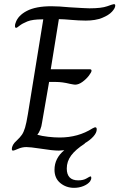

<svg xmlns="http://www.w3.org/2000/svg" viewBox="-20 -724 574 923"><path d="M328 -628Q282 -632 263 -632L224 -391H412Q420 -391 420 -384Q420 -377 407.5 -360.5Q395 -344 376.5 -330.5Q358 -317 341 -317Q336 -317 316 -321Q280 -330 249 -330H216L182 -134Q180 -117 173.5 -101Q167 -85 160 -77V-76Q181 -70 211 -66.5Q241 -63 267 -63Q356 -63 425 -107Q428 -108 431.5 -110Q435 -112 438 -112Q445 -112 445 -102Q445 -86 429 -68Q413 -50 387 -35L388 -34Q343 -5 322 23.5Q301 52 301 86Q301 143 356 143Q381 143 396.5 133.5Q412 124 415 124Q419 124 419 132Q419 138 413 148Q402 162 381 170.5Q360 179 336 179Q298 179 270 156Q242 133 242 92Q242 37 289 -2Q271 0 263 0Q233 0 171 -10Q125 -17 107 -17Q86 -17 67 -8.5Q48 0 43 0Q37 0 37 -7Q37 -28 60 -48Q77 -64 85.5 -76.5Q94 -89 100.5 -110.5Q107 -132 114 -175L188 -631H184Q136 -631 111.5 -621Q87 -611 74 -600.5Q61 -590 58 -590Q52 -590 52 -599Q52 -608 55 -614Q66 -649 109 -671.5Q152 -694 227 -694Q262 -694 314 -689Q394 -684 410 -684Q468 -684 495.5 -694Q523 -704 527 -704Q531 -704 532.5 -702.5Q534 -701 534 -697Q534 -685 518.5 -668Q503 -651 471 -638Q439 -625 392 -625Q374 -625 357.5 -626Q341 -627 328 -628Z"/></svg>

Font: Charm
Style: Regular
Weight: 400
Designer: Katatrad Aksorn Co.,Ltd.
Foundry: Cadson Demak Co.,Ltd.
Version: Version 1.001